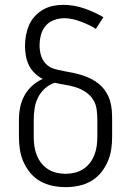

<svg xmlns="http://www.w3.org/2000/svg" viewBox="-20 -763 540 791"><path d="M250 8Q223 8 196.5 2.5Q170 -3 146.5 -16Q123 -29 105.5 -50Q88 -71 77 -95.5Q66 -120 62 -146.5Q58 -173 58 -200V-269Q58 -295 63 -320.5Q68 -346 80.5 -369Q93 -392 112.5 -409.5Q132 -427 156 -438Q138 -447 123 -461.5Q108 -476 99 -494.5Q90 -513 86.5 -533.5Q83 -554 83 -574Q83 -596 87 -617.5Q91 -639 99.5 -659Q108 -679 123 -695.5Q138 -712 157 -723Q176 -734 197.5 -738.5Q219 -743 240 -743Q284 -743 326.5 -728.5Q369 -714 406 -692L375 -644Q361 -653 345 -660.5Q329 -668 313 -674Q297 -680 279.5 -684Q262 -688 245 -688Q224 -688 203 -680.5Q182 -673 168 -656.5Q154 -640 148.5 -618.5Q143 -597 143 -576Q143 -556 148.5 -536Q154 -516 168 -501Q182 -486 201.5 -480Q221 -474 241 -470.5Q261 -467 280.5 -463Q300 -459 319 -453Q338 -447 356.5 -437.5Q375 -428 390 -415Q405 -402 416 -385Q427 -368 433 -348.5Q439 -329 440.5 -309Q442 -289 442 -269V-200Q442 -173 438 -146.5Q434 -120 423 -95.5Q412 -71 394.5 -50Q377 -29 353.5 -16Q330 -3 303.5 2.5Q277 8 250 8ZM250 -47Q269 -47 288 -51.5Q307 -56 323 -66.5Q339 -77 350.5 -92Q362 -107 369 -125Q376 -143 378.5 -162Q381 -181 381 -200V-269Q381 -291 378 -313Q375 -335 363 -353.5Q351 -372 332 -384.5Q313 -397 292 -403.5Q271 -410 249.5 -413.5Q228 -417 206 -422Q183 -415 165 -398.5Q147 -382 136.5 -361Q126 -340 122.5 -316Q119 -292 119 -269V-200Q119 -181 121.5 -162Q124 -143 131 -125Q138 -107 149.5 -92Q161 -77 177 -66.5Q193 -56 212 -51.5Q231 -47 250 -47Z"/></svg>

Font: Iosevka Fixed Light
Style: Regular
Weight: 300
Monospace: yes
Designer: Belleve Invis
Foundry: Belleve Invis
Version: Version 32.3.0